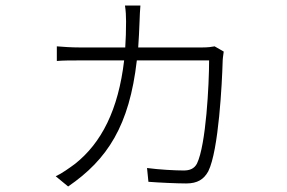

<svg xmlns="http://www.w3.org/2000/svg" viewBox="-20 -624 1040 696"><path d="M758 -456C747 -454 735 -452 713 -452H481C483 -483 485 -515 486 -549C487 -569 487 -584 489 -604H433C436 -585 437 -566 437 -546C437 -513 436 -482 434 -452H269C238 -452 211 -454 186 -456V-403C212 -405 236 -405 270 -405H430C409 -226 348 -106 252 -30C233 -16 204 5 182 15L227 52C370 -46 449 -169 476 -405H738C738 -319 727 -99 694 -31C684 -12 667 -6 646 -6C616 -6 557 -9 513 -15L518 35C556 38 622 41 655 41C696 41 719 26 735 -3C773 -79 785 -327 787 -398C787 -409 789 -423 791 -437Z"/></svg>

Font: Noto Sans T Chinese Light
Style: Regular
Weight: 300
Designer: Ryoko NISHIZUKA (kana & ideographs); Paul D. Hunt (Latin, Greek & Cyrillic); Wenlong ZHANG (bopomofo); Sandoll Communica
Foundry: Adobe Systems Incorporated
Version: Version 1.000;PS 1;hotconv 1.0.78;makeotf.lib2.5.61930